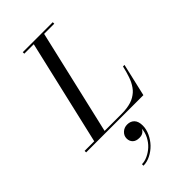

<svg xmlns="http://www.w3.org/2000/svg" viewBox="-364 -836 1245 1245"><g transform="rotate(-45 258.5 -213.0)"><path d="M480 0H-44.9V-13.9H43.2L210.9 -736.1H124V-750H398.9V-736.1H305.9L138.2 -13.9H294.9Q320.8 -13.9 343 -17.1Q365.2 -20.3 383.1 -25.9Q400.9 -31.5 416.1 -40.6Q431.4 -49.8 443 -60.1Q454.6 -70.3 464.7 -84.8Q474.9 -99.4 482.2 -113.8Q489.5 -128.2 496.2 -147.3Q502.9 -166.5 507.8 -184.3Q512.7 -202.1 518.1 -225.1H532ZM204.1 122.1Q204.1 96.9 223.5 78.5Q242.9 60.1 271 60.1Q301.8 60.1 319.9 79.3Q338.1 98.6 338.1 137Q338.1 169.9 322.4 204Q306.6 238 281.5 264.3Q256.3 290.5 223.1 307.3Q189.9 324 157 324V310.1Q182.6 310.1 210.8 296.9Q239 283.7 262.5 262Q285.9 240.2 301.8 209.4Q317.6 178.5 319.1 146Q313.5 160.4 300.2 169.2Q286.9 178 266.1 178Q235.6 178 219.8 162.1Q204.1 146.2 204.1 122.1Z"/></g></svg>

Font: Bodoni* 16
Style: Italic
Weight: 400
Italic angle: -13°
Version: Version 2.000